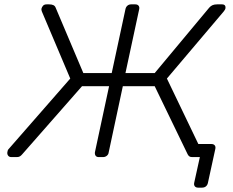

<svg xmlns="http://www.w3.org/2000/svg" viewBox="-20 -720 1068 880"><path d="M888 140Q878 140 873 134Q868 128 870 118L896 0H873L835 -60H948Q959 -60 964 -54Q969 -48 967 -38L933 118Q931 128 924 134Q917 140 906 140ZM997 -700Q1008 -700 1011.5 -694Q1015 -688 1013 -680Q1012 -676 1005 -667L745 -360L901 -35Q903 -30 901 -24Q899 -14 891 -7Q883 0 873 0H861Q852 0 847.5 -3.5Q843 -7 840 -13L689 -325H543L478 -21Q477 -12 469.5 -6Q462 0 452 0H433Q423 0 418.5 -6Q414 -12 415 -22L480 -325H356L82 -13Q77 -7 71.5 -3.5Q66 0 57 0H32Q22 0 17 -7Q12 -14 14 -24Q15 -27 15.5 -30Q16 -33 18 -35L302 -360L172 -667Q169 -675 170 -680Q172 -688 177.5 -694Q183 -700 194 -700H205Q217 -700 224.5 -696.5Q232 -693 235 -685L362 -385H492L555 -678Q557 -688 564 -694Q571 -700 581 -700H600Q610 -700 615 -694Q620 -688 618 -678L555 -385H689L939 -685Q946 -693 954.5 -696.5Q963 -700 975 -700Z"/></svg>

Font: Rubik Light
Style: Italic
Weight: 300
Italic angle: -12°
Designer: Hubert and Fischer
Foundry: Hubert and Fischer
Version: Version 2.300;gftools[0.9.30]